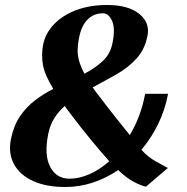

<svg xmlns="http://www.w3.org/2000/svg" viewBox="-20 -738 755 776"><path d="M244.2 17.8Q166.2 17.8 113 -6.7Q59.8 -31.2 36.4 -74.8Q13 -118.4 24 -175Q35 -229.8 60.6 -267.7Q86.2 -305.6 121.2 -332.2Q156.2 -358.8 195.2 -378.8Q160.6 -436 153.6 -475.4Q146.6 -514.8 154 -556Q163 -603 197.9 -639.6Q232.8 -676.2 287.8 -697Q342.8 -717.8 412.4 -717.8Q498.6 -717.8 542.6 -682.1Q586.6 -646.4 576.2 -594Q565.6 -537.8 531 -500.6Q496.4 -463.4 449.8 -437.1Q403.2 -410.8 354.6 -384.8Q360 -376.6 366.8 -367.5Q373.6 -358.4 381 -349.2Q414.6 -304.6 446 -265.2Q477.4 -225.8 504.6 -192Q526.4 -228.2 542.1 -269.9Q557.8 -311.6 566.6 -358.8H659.2Q647.2 -293.8 619 -236.4Q590.8 -179 551.6 -132.8Q565.2 -117.4 579.7 -105.8Q594.2 -94.2 613 -83.9Q631.8 -73.6 658.4 -59L569.8 16.6Q549.6 12.2 520.7 -3.1Q491.8 -18.4 457.6 -50.6Q409.2 -17.8 355.1 0Q301 17.8 244.2 17.8ZM260.8 -15.8Q300.6 -15.8 342.2 -34.3Q383.8 -52.8 421.6 -86.4Q388 -123.8 349.3 -170.8Q310.6 -217.8 269.6 -271.8Q262 -281.6 254.9 -291.3Q247.8 -301 241.6 -309.6Q217.2 -288.2 199.5 -260.2Q181.8 -232.2 174.6 -195Q158 -111.2 182.9 -63.5Q207.8 -15.8 260.8 -15.8ZM321.4 -440.2Q364 -462.6 395.2 -491.2Q426.4 -519.8 435 -566Q446.6 -623.2 432.9 -653.7Q419.2 -684.2 395.8 -684.2Q358.8 -684.2 333.8 -659Q308.8 -633.8 299.2 -584Q294.2 -559.4 293.8 -537Q293.4 -514.6 299.8 -491.5Q306.2 -468.4 321.4 -440.2Z"/></svg>

Font: Wittgenstein
Style: Italic
Weight: 400
Italic angle: -11°
Designer: Jörg Drees
Foundry: Jörg Drees
Version: Version 1.500